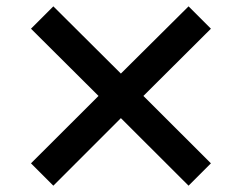

<svg xmlns="http://www.w3.org/2000/svg" viewBox="-20 -588 737 608"><path d="M577.1 0 362.8 -213.9 148.9 0 78.1 -70.8 292 -284.2 78.1 -497.1 148.9 -567.9 362.8 -355 577.1 -567.9 647.9 -497.1 434.1 -284.2 647.9 -70.8Z"/></svg>

Font: Lorenzo Sans
Style: Bold Italic
Weight: 700
Italic angle: -12°
Foundry: Intel Corporation
Version: Version 1.00; ttfautohint (v1.5)